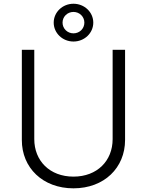

<svg xmlns="http://www.w3.org/2000/svg" viewBox="-20 -993 784 1025"><path d="M581.3 -727.3V-250.4C581.3 -134.6 498.9 -50.1 372.2 -50.1C245.4 -50.1 163 -134.6 163 -250.4V-727.3H96.6V-245.7C96.2 -97.3 208.5 12.4 372.2 12.4C536.2 12.4 647.7 -97.3 647.7 -245.7V-727.3ZM372.2 -771.3C430.8 -771.3 478 -816.4 478 -872.2C478 -927.9 430.8 -973 372.2 -973C313.9 -973 266.7 -927.9 266.7 -872.2C266.7 -816.4 313.9 -771.3 372.2 -771.3ZM372.2 -815C339.8 -815 313.9 -840.2 313.9 -872.2C313.9 -904.1 339.8 -929.3 372.2 -929.3C404.5 -929.3 430.4 -904.1 430.4 -872.2C430.4 -840.2 404.8 -815 372.2 -815Z"/></svg>

Font: Karasuma Gothic
Style: Light
Weight: 300
Designer: Rasmus Andersson / Ryoko Nishizuka
Foundry: rsms
Version: Version 1.00